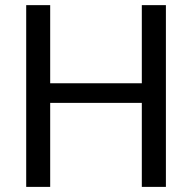

<svg xmlns="http://www.w3.org/2000/svg" viewBox="-20 -731 753 751"><path d="M628.9 0H534.7V-328.6H176.3V0H82.5V-710.9H176.3V-405.3H534.7V-710.9H628.9Z"/></svg>

Font: TypoPRO Roboto
Style: Regular
Weight: 400
Designer: Google
Version: Version 2.136; 2016